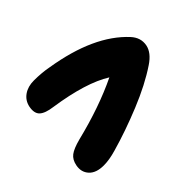

<svg xmlns="http://www.w3.org/2000/svg" viewBox="-112 -811 925 925"><g transform="rotate(-45 350.0 -349.0)"><path d="M140.1 -85Q88.4 -85 63.7 -112.1Q39.1 -139.2 46.9 -179.2Q53.2 -211.4 74.2 -227.5Q95.2 -243.7 145 -256.8Q323.7 -300.8 459 -366.2Q361.8 -427.2 168 -456.1Q118.7 -462.4 98.9 -480.7Q79.1 -499 86.9 -539.1Q94.2 -573.7 122.3 -593.3Q150.4 -612.8 190.9 -612.8Q243.7 -612.8 290 -604Q548.8 -562 668.9 -431.2Q702.6 -394.5 693.8 -349.1Q685.5 -307.6 634.8 -273.9Q555.7 -220.7 443.4 -174.8Q331.1 -128.9 226.1 -99.1Q178.2 -85 140.1 -85Z"/></g></svg>

Font: Shantell Sans Normal
Style: Italic
Weight: 800
Italic angle: -11.31°
Designer: Stephen Nixon, Anya Danilova, Shantell Martin
Foundry: Arrow Type
Version: Version 1.006;[559af2be0]